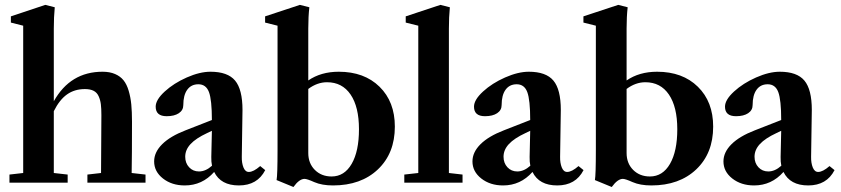

<svg xmlns="http://www.w3.org/2000/svg" viewBox="-20 -746 3433 784"><path d="M18.6 0V-33.2L74.7 -39.6V-641.1L24.4 -653.8V-679.2L165 -726.1L203.6 -716.3Q199.7 -676.3 199.7 -629.4V-332.5Q267.1 -453.1 398.9 -453.1Q428.2 -453.1 449.7 -443.8Q471.2 -434.6 484.4 -418.2Q497.6 -401.9 505.4 -375.5Q513.2 -349.1 516.1 -319.6Q519 -290 519 -249.5Q519 -107.9 517.6 -39.6L574.2 -33.2V0H336.9V-33.2L392.6 -39.6Q394 -269.5 394 -275.9Q394 -303.2 391.8 -320.6Q389.6 -337.9 382.8 -353Q376 -368.2 362.3 -375.2Q348.6 -382.3 326.7 -382.3Q284.7 -382.3 253.9 -360.6Q223.1 -338.9 199.7 -292V-39.6L256.3 -33.2V0Z M734.4 11.2Q681.6 11.2 645.5 -17.1Q609.4 -45.4 609.4 -86.9Q609.4 -124.5 642.3 -157.2Q675.3 -189.9 737.8 -213.9L845.2 -255.9Q845.2 -337.9 833.3 -369.9Q821.3 -401.9 790 -401.9Q760.7 -401.9 744.6 -379.6Q728.5 -357.4 728.5 -316.9Q728.5 -295.9 710.2 -283.7Q691.9 -271.5 660.6 -271.5Q615.7 -271.5 615.7 -310.5Q615.7 -338.4 652.6 -372.3Q689.5 -406.2 742.7 -429.7Q795.9 -453.1 839.4 -453.1Q909.7 -453.1 939.9 -417Q970.2 -380.9 970.2 -296.9Q970.2 -295.9 967.3 -105.5Q966.8 -80.6 974.1 -62.3Q981.4 -43.9 996.1 -43.9Q1015.1 -43.9 1042.5 -67.9L1063 -51.3Q1030.8 11.2 955.6 11.2Q881.3 11.2 854.5 -43.9Q805.7 11.2 734.4 11.2ZM736.3 -106Q736.3 -80.1 752.2 -63Q768.1 -45.9 792.5 -45.9Q819.8 -45.9 845.7 -69.3Q842.3 -85.4 842.8 -105Q844.7 -176.3 845.2 -211.9L825.7 -202.6Q779.8 -181.2 758.1 -157.7Q736.3 -134.3 736.3 -106Z M1178.2 17.6 1109.4 -10.7Q1113.3 -31.2 1113.3 -134.8V-641.1L1062.5 -653.8V-679.2L1204.6 -726.1L1243.2 -716.3Q1238.8 -678.7 1238.8 -629.4V-417.5Q1290.5 -453.1 1363.3 -453.1Q1467.3 -453.1 1529.8 -391.8Q1592.3 -330.6 1592.3 -229Q1592.3 -120.1 1523.2 -54.4Q1454.1 11.2 1339.8 11.2Q1294.4 11.2 1263.2 -2.4Q1233.9 -15.6 1223.6 -15.6Q1202.1 -15.6 1178.2 17.6ZM1238.8 -121.1Q1238.8 -79.1 1265.6 -52.2Q1292.5 -25.4 1334 -25.4Q1386.2 -25.4 1416 -76.9Q1445.8 -128.4 1445.8 -218.3Q1445.8 -309.6 1411.6 -359.9Q1377.4 -410.2 1315.4 -410.2Q1275.4 -410.2 1238.8 -382.8Z M1630.9 0V-33.2L1688 -39.6V-641.1L1636.7 -653.8V-679.2L1778.3 -726.1L1816.9 -716.3Q1813 -676.3 1813 -629.4V-39.6L1868.7 -33.2V0Z M2034.2 11.2Q1981.4 11.2 1945.3 -17.1Q1909.2 -45.4 1909.2 -86.9Q1909.2 -124.5 1942.1 -157.2Q1975.1 -189.9 2037.6 -213.9L2145 -255.9Q2145 -337.9 2133.1 -369.9Q2121.1 -401.9 2089.8 -401.9Q2060.5 -401.9 2044.4 -379.6Q2028.3 -357.4 2028.3 -316.9Q2028.3 -295.9 2010 -283.7Q1991.7 -271.5 1960.4 -271.5Q1915.5 -271.5 1915.5 -310.5Q1915.5 -338.4 1952.4 -372.3Q1989.3 -406.2 2042.5 -429.7Q2095.7 -453.1 2139.2 -453.1Q2209.5 -453.1 2239.7 -417Q2270 -380.9 2270 -296.9Q2270 -295.9 2267.1 -105.5Q2266.6 -80.6 2273.9 -62.3Q2281.2 -43.9 2295.9 -43.9Q2314.9 -43.9 2342.3 -67.9L2362.8 -51.3Q2330.6 11.2 2255.4 11.2Q2181.2 11.2 2154.3 -43.9Q2105.5 11.2 2034.2 11.2ZM2036.1 -106Q2036.1 -80.1 2052 -63Q2067.9 -45.9 2092.3 -45.9Q2119.6 -45.9 2145.5 -69.3Q2142.1 -85.4 2142.6 -105Q2144.5 -176.3 2145 -211.9L2125.5 -202.6Q2079.6 -181.2 2057.9 -157.7Q2036.1 -134.3 2036.1 -106Z M2478 17.6 2409.2 -10.7Q2413.1 -31.2 2413.1 -134.8V-641.1L2362.3 -653.8V-679.2L2504.4 -726.1L2543 -716.3Q2538.6 -678.7 2538.6 -629.4V-417.5Q2590.3 -453.1 2663.1 -453.1Q2767.1 -453.1 2829.6 -391.8Q2892.1 -330.6 2892.1 -229Q2892.1 -120.1 2823 -54.4Q2753.9 11.2 2639.6 11.2Q2594.2 11.2 2563 -2.4Q2533.7 -15.6 2523.4 -15.6Q2502 -15.6 2478 17.6ZM2538.6 -121.1Q2538.6 -79.1 2565.4 -52.2Q2592.3 -25.4 2633.8 -25.4Q2686 -25.4 2715.8 -76.9Q2745.6 -128.4 2745.6 -218.3Q2745.6 -309.6 2711.4 -359.9Q2677.2 -410.2 2615.2 -410.2Q2575.2 -410.2 2538.6 -382.8Z M3059.1 11.2Q3006.3 11.2 2970.2 -17.1Q2934.1 -45.4 2934.1 -86.9Q2934.1 -124.5 2967 -157.2Q3000 -189.9 3062.5 -213.9L3169.9 -255.9Q3169.9 -337.9 3158 -369.9Q3146 -401.9 3114.7 -401.9Q3085.4 -401.9 3069.3 -379.6Q3053.2 -357.4 3053.2 -316.9Q3053.2 -295.9 3034.9 -283.7Q3016.6 -271.5 2985.4 -271.5Q2940.4 -271.5 2940.4 -310.5Q2940.4 -338.4 2977.3 -372.3Q3014.2 -406.2 3067.4 -429.7Q3120.6 -453.1 3164.1 -453.1Q3234.4 -453.1 3264.6 -417Q3294.9 -380.9 3294.9 -296.9Q3294.9 -295.9 3292 -105.5Q3291.5 -80.6 3298.8 -62.3Q3306.2 -43.9 3320.8 -43.9Q3339.8 -43.9 3367.2 -67.9L3387.7 -51.3Q3355.5 11.2 3280.3 11.2Q3206.1 11.2 3179.2 -43.9Q3130.4 11.2 3059.1 11.2ZM3061 -106Q3061 -80.1 3076.9 -63Q3092.8 -45.9 3117.2 -45.9Q3144.5 -45.9 3170.4 -69.3Q3167 -85.4 3167.5 -105Q3169.4 -176.3 3169.9 -211.9L3150.4 -202.6Q3104.5 -181.2 3082.8 -157.7Q3061 -134.3 3061 -106Z"/></svg>

Font: Elstob 10pt
Style: Bold
Weight: 700
Designer: Peter S. Baker
Version: Version 1.015